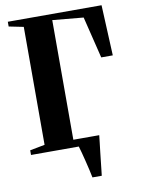

<svg xmlns="http://www.w3.org/2000/svg" viewBox="-99 -809 774 1055"><g transform="rotate(-10 288.0 -281.5)"><path d="M187.5 -42H378.5V-19H187.5ZM329.5 180Q326 161 320 135.5Q314 110 307.5 83.5Q301 57 294.8 34Q288.5 11 284.5 -2L261.5 -42H406.5Q404.5 -23 401.8 0Q399 23 396.2 47.8Q393.5 72.5 390.8 96.5Q388 120.5 385.8 142Q383.5 163.5 381.5 180ZM18.5 0V-26L101.5 -42V-700L20 -716.5V-743H543L556 -461H491.5L434.5 -693.5L262 -709.5V-42L388 -26V0Z"/></g></svg>

Font: Merriweather 120pt
Style: Bold
Weight: 700
Designer: Eben Sorkin
Foundry: Eben Sorkin
Version: Version 2.100